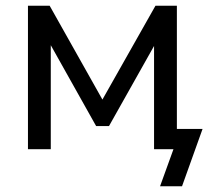

<svg xmlns="http://www.w3.org/2000/svg" viewBox="-20 -523 745 673"><path d="M541 130 588 0H520V-71H690L618 130ZM78 0V-503H154L339 -174L525 -503H600V0H520V-401H542L362 -81H317L137 -402H158V0Z"/></svg>

Font: Mulish Medium
Style: Regular
Weight: 500
Designer: Vernon Adams
Foundry: Vernon Adams
Version: Version 3.603; ttfautohint (v1.8.3)